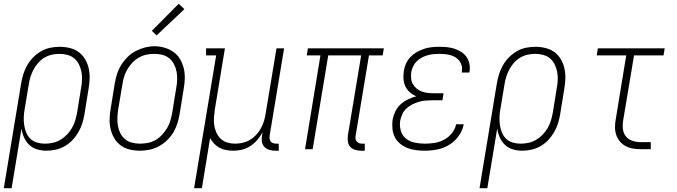

<svg xmlns="http://www.w3.org/2000/svg" viewBox="-36 -784 3556 1009"><path d="M-16 205 75 -345Q79 -370 86.5 -394Q94 -418 107 -441Q120 -464 139 -483Q158 -502 180.5 -515Q203 -528 228 -533Q253 -538 278 -538Q305 -538 331.5 -531.5Q358 -525 378.5 -509.5Q399 -494 412 -471.5Q425 -449 430.5 -423Q436 -397 435 -369.5Q434 -342 429 -315L408 -185Q404 -160 396.5 -136Q389 -112 376 -89.5Q363 -67 345 -48Q327 -29 304.5 -16Q282 -3 257 2.5Q232 8 208 8Q182 8 158 0.5Q134 -7 117 -23.5Q100 -40 90 -62.5Q80 -85 77 -109L25 205ZM200 -29Q221 -29 241.5 -33.5Q262 -38 281 -49Q300 -60 315.5 -76Q331 -92 342 -111Q353 -130 359 -150Q365 -170 369 -191L390 -321Q394 -342 395 -364Q396 -386 392 -406.5Q388 -427 379 -445.5Q370 -464 354.5 -477Q339 -490 318.5 -495.5Q298 -501 277 -501Q257 -501 236.5 -496.5Q216 -492 197.5 -481Q179 -470 164.5 -453.5Q150 -437 140 -418Q130 -399 124 -379.5Q118 -360 115 -339L94 -213Q90 -192 89 -170Q88 -148 91 -127.5Q94 -107 101.5 -88Q109 -69 123.5 -55Q138 -41 158 -35Q178 -29 200 -29Z M698 8Q671 8 644.5 1.5Q618 -5 597.5 -20.5Q577 -36 564 -58.5Q551 -81 545 -107Q539 -133 540 -160.5Q541 -188 546 -215L567 -345Q571 -370 579 -395Q587 -420 601 -442.5Q615 -465 634.5 -484.5Q654 -504 677.5 -516Q701 -528 726 -534.5Q751 -541 777 -541Q804 -541 830 -533Q856 -525 877 -510Q898 -495 911 -472Q924 -449 930 -423.5Q936 -398 935 -370Q934 -342 929 -315L908 -185Q904 -160 896 -135Q888 -110 874.5 -87.5Q861 -65 841 -46Q821 -27 797.5 -14.5Q774 -2 748.5 3Q723 8 698 8ZM699 -29Q720 -29 741 -33Q762 -37 781 -48Q800 -59 815.5 -75.5Q831 -92 842 -110.5Q853 -129 859 -149.5Q865 -170 869 -191L890 -321Q894 -342 895 -364Q896 -386 892 -407Q888 -428 878.5 -446.5Q869 -465 853 -478Q837 -491 816.5 -496Q796 -501 774 -501Q753 -501 732.5 -496.5Q712 -492 693 -481Q674 -470 659 -454Q644 -438 633 -419Q622 -400 616 -380Q610 -360 607 -339L585 -209Q582 -188 581 -166Q580 -144 583.5 -123.5Q587 -103 596 -84.5Q605 -66 620.5 -53Q636 -40 657 -34.5Q678 -29 699 -29ZM787 -598 762 -622 903 -764 933 -736Z M984 205 1100 -493H1047V-530H1146L1093 -209Q1090 -188 1088.5 -166.5Q1087 -145 1090 -125Q1093 -105 1101.5 -86.5Q1110 -68 1124 -54.5Q1138 -41 1158 -35Q1178 -29 1199 -29Q1219 -29 1239 -33.5Q1259 -38 1277 -48.5Q1295 -59 1310 -75Q1325 -91 1335 -109.5Q1345 -128 1351 -147.5Q1357 -167 1360 -187L1417 -530H1457L1381 -71Q1380 -63 1381 -54.5Q1382 -46 1387 -40Q1392 -34 1400 -31.5Q1408 -29 1417 -29H1429V8H1411Q1394 8 1379 3.5Q1364 -1 1353.5 -12Q1343 -23 1340.5 -39Q1338 -55 1341 -71L1344 -90Q1333 -68 1316.5 -49Q1300 -30 1279.5 -16.5Q1259 -3 1236 2.5Q1213 8 1190 8Q1171 8 1152 4.5Q1133 1 1117.5 -7.5Q1102 -16 1089.5 -29Q1077 -42 1068 -58L1025 205Z M1862 8Q1846 8 1830.5 3.5Q1815 -1 1805 -12Q1795 -23 1792.5 -39Q1790 -55 1792 -71L1862 -493H1689L1607 0H1567L1648 -493H1576L1582 -530H1981L1975 -493H1903L1833 -71Q1831 -63 1832.5 -54.5Q1834 -46 1839 -40Q1844 -34 1852 -31.5Q1860 -29 1868 -29H1881V8Z M2197 8Q2173 8 2149.5 5Q2126 2 2105 -6.5Q2084 -15 2066.5 -29Q2049 -43 2039 -63Q2029 -83 2026.5 -106.5Q2024 -130 2027 -154Q2031 -176 2041 -197.5Q2051 -219 2068.5 -235Q2086 -251 2107.5 -261.5Q2129 -272 2152 -278Q2133 -286 2118 -299Q2103 -312 2094.5 -330Q2086 -348 2084.5 -368.5Q2083 -389 2086 -410Q2089 -430 2097.5 -449.5Q2106 -469 2121 -484.5Q2136 -500 2154.5 -510.5Q2173 -521 2193 -527.5Q2213 -534 2233 -536Q2253 -538 2273 -538Q2294 -538 2314 -536Q2334 -534 2352.5 -528Q2371 -522 2387.5 -511.5Q2404 -501 2415 -485.5Q2426 -470 2430.5 -450.5Q2435 -431 2432 -411Q2431 -409 2431 -407Q2431 -405 2430 -403H2390Q2391 -405 2391 -406Q2391 -407 2391 -409Q2394 -424 2390.5 -438Q2387 -452 2378.5 -463.5Q2370 -475 2358 -482.5Q2346 -490 2332 -494Q2318 -498 2303 -499.5Q2288 -501 2273 -501Q2258 -501 2242 -499.5Q2226 -498 2210.5 -493.5Q2195 -489 2180.5 -481.5Q2166 -474 2154 -462Q2142 -450 2135 -435Q2128 -420 2125 -405Q2123 -388 2124.5 -372Q2126 -356 2133.5 -342.5Q2141 -329 2153 -319Q2165 -309 2179.5 -303.5Q2194 -298 2210 -296Q2226 -294 2242 -294H2295L2289 -257H2236Q2219 -257 2201 -255.5Q2183 -254 2165.5 -249Q2148 -244 2131 -235.5Q2114 -227 2100 -214Q2086 -201 2078 -183.5Q2070 -166 2067 -149Q2063 -122 2070.5 -96.5Q2078 -71 2097.5 -55.5Q2117 -40 2143.5 -34.5Q2170 -29 2197 -29Q2222 -29 2247.5 -33Q2273 -37 2297 -49.5Q2321 -62 2338.5 -83.5Q2356 -105 2361 -131H2401Q2395 -98 2374.5 -69.5Q2354 -41 2324.5 -23Q2295 -5 2262 1.5Q2229 8 2197 8Z M2484 205 2575 -345Q2579 -370 2586.5 -394Q2594 -418 2607 -441Q2620 -464 2639 -483Q2658 -502 2680.5 -515Q2703 -528 2728 -533Q2753 -538 2778 -538Q2805 -538 2831.5 -531.5Q2858 -525 2878.5 -509.5Q2899 -494 2912 -471.5Q2925 -449 2930.5 -423Q2936 -397 2935 -369.5Q2934 -342 2929 -315L2908 -185Q2904 -160 2896.5 -136Q2889 -112 2876 -89.5Q2863 -67 2845 -48Q2827 -29 2804.5 -16Q2782 -3 2757 2.5Q2732 8 2708 8Q2682 8 2658 0.5Q2634 -7 2617 -23.5Q2600 -40 2590 -62.5Q2580 -85 2577 -109L2525 205ZM2700 -29Q2721 -29 2741.5 -33.5Q2762 -38 2781 -49Q2800 -60 2815.5 -76Q2831 -92 2842 -111Q2853 -130 2859 -150Q2865 -170 2869 -191L2890 -321Q2894 -342 2895 -364Q2896 -386 2892 -406.5Q2888 -427 2879 -445.5Q2870 -464 2854.5 -477Q2839 -490 2818.5 -495.5Q2798 -501 2777 -501Q2757 -501 2736.5 -496.5Q2716 -492 2697.5 -481Q2679 -470 2664.5 -453.5Q2650 -437 2640 -418Q2630 -399 2624 -379.5Q2618 -360 2615 -339L2594 -213Q2590 -192 2589 -170Q2588 -148 2591 -127.5Q2594 -107 2601.5 -88Q2609 -69 2623.5 -55Q2638 -41 2658 -35Q2678 -29 2700 -29Z M3331 0Q3310 0 3289.5 -3.5Q3269 -7 3251.5 -16.5Q3234 -26 3221.5 -41Q3209 -56 3202.5 -75Q3196 -94 3196 -115.5Q3196 -137 3200 -158L3255 -493H3100L3106 -530H3457L3451 -493H3296L3239 -152Q3235 -129 3237.5 -106.5Q3240 -84 3253 -67.5Q3266 -51 3287.5 -44Q3309 -37 3331 -37H3384V0Z"/></svg>

Font: Iosevka Slab XLtObl
Style: Regular
Weight: 200
Italic angle: -9°
Monospace: yes
Designer: Belleve Invis
Foundry: Belleve Invis
Version: Version 11.1.1; ttfautohint (v1.8.3)